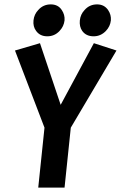

<svg xmlns="http://www.w3.org/2000/svg" viewBox="-20 -850 548 870"><path d="M272.5 0H153.3L181.6 -271.5L47.9 -621.1L161.1 -654.3L254.9 -375L405.3 -654.3L507.8 -621.1L300.8 -271.5ZM341.8 -757.8Q344.7 -785.2 363.3 -804.7Q385.7 -830.1 419.9 -830.1Q452.1 -830.1 469.7 -804.7Q484.4 -783.2 482.4 -757.8Q479.5 -730.5 460 -710Q436.5 -685.5 404.3 -685.5Q370.1 -685.5 352.5 -710Q338.9 -729.5 341.8 -757.8ZM131.8 -757.8Q134.8 -785.2 153.3 -804.7Q175.8 -830.1 210 -830.1Q243.2 -830.1 259.8 -804.7Q274.4 -783.2 272.5 -757.8Q269.5 -730.5 250 -710Q227.5 -685.5 194.3 -685.5Q161.1 -685.5 143.6 -710Q128.9 -729.5 131.8 -757.8Z"/></svg>

Font: Puritan
Style: BoldItalic
Weight: 700
Version: 2.1